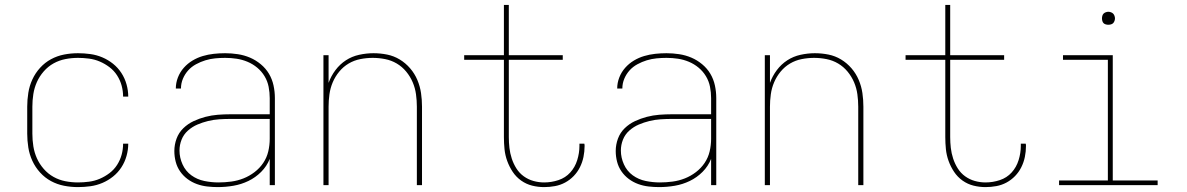

<svg xmlns="http://www.w3.org/2000/svg" viewBox="-20 -755 4840 783"><path d="M298 8Q269 8 241 2.5Q213 -3 188 -16.5Q163 -30 143.5 -51.5Q124 -73 112 -99Q100 -125 95.5 -153.5Q91 -182 91 -210V-320Q91 -348 95.5 -376.5Q100 -405 112 -431Q124 -457 143.5 -478.5Q163 -500 188 -513.5Q213 -527 241 -532.5Q269 -538 298 -538Q323 -538 348.5 -534.5Q374 -531 397.5 -521Q421 -511 441 -495Q461 -479 475 -457.5Q489 -436 496 -411Q503 -386 503 -361H482Q482 -384 476 -406Q470 -428 457.5 -447.5Q445 -467 426.5 -481Q408 -495 387 -504Q366 -513 343 -516Q320 -519 298 -519Q272 -519 246.5 -514Q221 -509 198.5 -496.5Q176 -484 158.5 -464Q141 -444 130.5 -420.5Q120 -397 116 -371.5Q112 -346 112 -320V-210Q112 -184 116 -158.5Q120 -133 130.5 -109.5Q141 -86 158.5 -66Q176 -46 198.5 -33.5Q221 -21 246.5 -16Q272 -11 298 -11Q320 -11 343 -14Q366 -17 387 -26Q408 -35 426.5 -49Q445 -63 457.5 -82.5Q470 -102 476 -124Q482 -146 482 -169H503Q503 -144 496 -119Q489 -94 475 -72.5Q461 -51 441 -35Q421 -19 397.5 -9Q374 1 348.5 4.5Q323 8 298 8Z M868 8Q847 8 825 5.5Q803 3 782.5 -4.5Q762 -12 744.5 -25Q727 -38 714.5 -56Q702 -74 696.5 -95.5Q691 -117 691 -139Q691 -165 700 -189.5Q709 -214 727.5 -232Q746 -250 769.5 -261Q793 -272 818 -278.5Q843 -285 868.5 -287Q894 -289 920 -289H1080V-355Q1080 -378 1075.5 -401Q1071 -424 1059 -444Q1047 -464 1029 -479Q1011 -494 989.5 -503Q968 -512 945 -515.5Q922 -519 898 -519Q878 -519 857.5 -517Q837 -515 817.5 -509Q798 -503 779.5 -493Q761 -483 747.5 -468Q734 -453 726 -434Q718 -415 718 -394H697Q697 -417 705.5 -439Q714 -461 729.5 -478.5Q745 -496 765 -508Q785 -520 807 -526.5Q829 -533 852 -535.5Q875 -538 898 -538Q924 -538 950 -534Q976 -530 999.5 -520Q1023 -510 1043.5 -493Q1064 -476 1077 -454Q1090 -432 1095.5 -406.5Q1101 -381 1101 -355V0H1080V-107Q1068 -77 1045 -54Q1022 -31 993 -17Q964 -3 932 2.5Q900 8 868 8ZM871 -11Q897 -11 923 -14.5Q949 -18 973 -27.5Q997 -37 1018 -53Q1039 -69 1053.5 -90.5Q1068 -112 1074 -137.5Q1080 -163 1080 -189V-270H920Q897 -270 874 -268.5Q851 -267 828.5 -261.5Q806 -256 785 -247Q764 -238 746.5 -222.5Q729 -207 720.5 -185.5Q712 -164 712 -141Q712 -112 724.5 -84.5Q737 -57 760.5 -40Q784 -23 813 -17Q842 -11 871 -11Z M1299 0V-530H1320V-417Q1330 -445 1348 -469Q1366 -493 1390.5 -509Q1415 -525 1444.5 -531.5Q1474 -538 1503 -538Q1531 -538 1558.5 -532.5Q1586 -527 1610 -512.5Q1634 -498 1652.5 -476.5Q1671 -455 1682 -429Q1693 -403 1697 -375.5Q1701 -348 1701 -320V0H1680V-320Q1680 -345 1676.5 -370.5Q1673 -396 1663 -419.5Q1653 -443 1636.5 -463Q1620 -483 1598 -496Q1576 -509 1550.5 -514Q1525 -519 1500 -519Q1475 -519 1449.5 -514Q1424 -509 1402 -496Q1380 -483 1363.5 -463Q1347 -443 1337 -419.5Q1327 -396 1323.5 -370.5Q1320 -345 1320 -320V0Z M2199 8Q2174 8 2150 2Q2126 -4 2105.5 -18.5Q2085 -33 2071 -54Q2057 -75 2048.5 -98.5Q2040 -122 2037.5 -146.5Q2035 -171 2035 -196V-511H1873V-530H2035V-735H2055V-530H2275V-511H2055V-196Q2055 -174 2057.5 -152Q2060 -130 2067 -108.5Q2074 -87 2086 -68Q2098 -49 2116 -36Q2134 -23 2155.5 -17Q2177 -11 2199 -11Q2229 -11 2257.5 -20.5Q2286 -30 2305.5 -51.5Q2325 -73 2334 -102Q2343 -131 2343 -160Q2343 -162 2343 -164Q2343 -166 2343 -169H2363Q2364 -166 2364 -163.5Q2364 -161 2364 -159Q2364 -137 2359.5 -115Q2355 -93 2345 -73Q2335 -53 2319.5 -37Q2304 -21 2284.5 -10.5Q2265 0 2243 4Q2221 8 2199 8Z M2668 8Q2647 8 2625 5.5Q2603 3 2582.5 -4.5Q2562 -12 2544.5 -25Q2527 -38 2514.5 -56Q2502 -74 2496.5 -95.5Q2491 -117 2491 -139Q2491 -165 2500 -189.5Q2509 -214 2527.5 -232Q2546 -250 2569.5 -261Q2593 -272 2618 -278.5Q2643 -285 2668.5 -287Q2694 -289 2720 -289H2880V-355Q2880 -378 2875.5 -401Q2871 -424 2859 -444Q2847 -464 2829 -479Q2811 -494 2789.5 -503Q2768 -512 2745 -515.5Q2722 -519 2698 -519Q2678 -519 2657.5 -517Q2637 -515 2617.5 -509Q2598 -503 2579.5 -493Q2561 -483 2547.5 -468Q2534 -453 2526 -434Q2518 -415 2518 -394H2497Q2497 -417 2505.5 -439Q2514 -461 2529.5 -478.5Q2545 -496 2565 -508Q2585 -520 2607 -526.5Q2629 -533 2652 -535.5Q2675 -538 2698 -538Q2724 -538 2750 -534Q2776 -530 2799.5 -520Q2823 -510 2843.5 -493Q2864 -476 2877 -454Q2890 -432 2895.5 -406.5Q2901 -381 2901 -355V0H2880V-107Q2868 -77 2845 -54Q2822 -31 2793 -17Q2764 -3 2732 2.5Q2700 8 2668 8ZM2671 -11Q2697 -11 2723 -14.5Q2749 -18 2773 -27.5Q2797 -37 2818 -53Q2839 -69 2853.5 -90.5Q2868 -112 2874 -137.5Q2880 -163 2880 -189V-270H2720Q2697 -270 2674 -268.5Q2651 -267 2628.5 -261.5Q2606 -256 2585 -247Q2564 -238 2546.5 -222.5Q2529 -207 2520.5 -185.5Q2512 -164 2512 -141Q2512 -112 2524.5 -84.5Q2537 -57 2560.5 -40Q2584 -23 2613 -17Q2642 -11 2671 -11Z M3099 0V-530H3120V-417Q3130 -445 3148 -469Q3166 -493 3190.5 -509Q3215 -525 3244.5 -531.5Q3274 -538 3303 -538Q3331 -538 3358.5 -532.5Q3386 -527 3410 -512.5Q3434 -498 3452.5 -476.5Q3471 -455 3482 -429Q3493 -403 3497 -375.5Q3501 -348 3501 -320V0H3480V-320Q3480 -345 3476.5 -370.5Q3473 -396 3463 -419.5Q3453 -443 3436.5 -463Q3420 -483 3398 -496Q3376 -509 3350.5 -514Q3325 -519 3300 -519Q3275 -519 3249.5 -514Q3224 -509 3202 -496Q3180 -483 3163.5 -463Q3147 -443 3137 -419.5Q3127 -396 3123.5 -370.5Q3120 -345 3120 -320V0Z M3999 8Q3974 8 3950 2Q3926 -4 3905.5 -18.5Q3885 -33 3871 -54Q3857 -75 3848.5 -98.5Q3840 -122 3837.5 -146.5Q3835 -171 3835 -196V-511H3673V-530H3835V-735H3855V-530H4075V-511H3855V-196Q3855 -174 3857.5 -152Q3860 -130 3867 -108.5Q3874 -87 3886 -68Q3898 -49 3916 -36Q3934 -23 3955.5 -17Q3977 -11 3999 -11Q4029 -11 4057.5 -20.5Q4086 -30 4105.5 -51.5Q4125 -73 4134 -102Q4143 -131 4143 -160Q4143 -162 4143 -164Q4143 -166 4143 -169H4163Q4164 -166 4164 -163.5Q4164 -161 4164 -159Q4164 -137 4159.5 -115Q4155 -93 4145 -73Q4135 -53 4119.5 -37Q4104 -21 4084.5 -10.5Q4065 0 4043 4Q4021 8 3999 8Z M4299 0V-19H4498V-511H4315V-530H4518V-19H4701V0ZM4500 -654Q4495 -654 4489.5 -655.5Q4484 -657 4480.5 -660.5Q4477 -664 4475.5 -669.5Q4474 -675 4474 -680Q4474 -685 4475.5 -690.5Q4477 -696 4480.5 -699.5Q4484 -703 4489.5 -705Q4495 -707 4500 -707Q4505 -707 4510.5 -705Q4516 -703 4519.5 -699.5Q4523 -696 4525 -690.5Q4527 -685 4527 -680Q4527 -675 4525 -669.5Q4523 -664 4519.5 -660.5Q4516 -657 4510.5 -655.5Q4505 -654 4500 -654Z"/></svg>

Font: Iosevka Curly Thin Extended
Style: Regular
Weight: 100
Width: 7
Monospace: yes
Designer: Belleve Invis
Foundry: Belleve Invis
Version: Version 11.1.0; ttfautohint (v1.8.3)